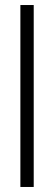

<svg xmlns="http://www.w3.org/2000/svg" viewBox="-20 -743 215 763"><path d="M61 0V-723H114V0Z"/></svg>

Font: Archivo Condensed ExtraLight
Style: Regular
Weight: 250
Width: 3
Designer: Hector Gatti
Foundry: Omnibus-Type
Version: Version 2.001